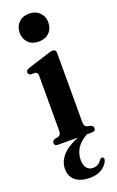

<svg xmlns="http://www.w3.org/2000/svg" viewBox="-166 -701 580 950"><g transform="rotate(-20 123.5 -225.5)"><path d="M125 -512Q91 -512 70.5 -532.5Q50 -553 50 -585Q50 -617.5 70.8 -638.2Q91.5 -659 125 -659Q159 -659 180 -638.2Q201 -617.5 201 -585.5Q201 -553 180 -532.5Q159 -512 125 -512ZM190 -428V-64Q190 -41.5 204.5 -37L225 -32.5Q236.5 -26.5 236.5 -15.5Q236.5 0 219.5 0H191.5Q118.5 39.5 118.5 109Q118.5 138.5 131.2 152.8Q144 167 163.5 167Q192.5 167 209 141Q216 132 223.5 134Q227.5 135.5 229.8 140.8Q232 146 228.5 154.5Q220 176 195.2 192Q170.5 208 133 208Q84 208 57 186Q30 164 30 125.5Q30 88 56.5 56.5Q83 25 143 0H37.5Q20.5 0 20.5 -15.5Q20.5 -26.5 32 -32L53.5 -37Q68 -41.5 68 -64V-353Q68 -369.5 56 -373L30 -373.5Q18 -378 18 -388.5Q18 -399.5 34.5 -406L142.5 -440Q154.5 -444 160.8 -445.5Q167 -447 172.5 -447Q190 -447 190 -428Z"/></g></svg>

Font: Fraunces 144pt Soft SemiBold
Style: Regular
Weight: 600
Version: Version 1.000;[b76b70a41]